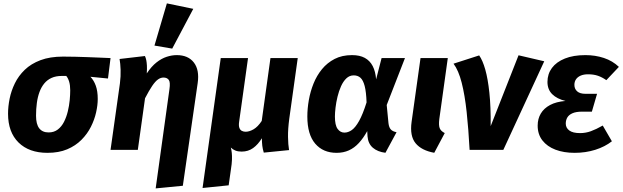

<svg xmlns="http://www.w3.org/2000/svg" viewBox="-20 -868 3607 1112"><path d="M345.4 -540.2Q381.3 -540.2 415.7 -539.3Q450.1 -538.5 484.4 -537.2Q518.7 -535.9 552.4 -534.5Q586.1 -533.2 620.2 -531.6L605.4 -413.3L503.7 -423.3Q523.5 -402.9 534.8 -371.5Q546.1 -340.1 546.1 -294.9Q546.1 -259.3 536.6 -217.1Q527.2 -174.9 506.5 -133.7Q485.9 -92.5 451.8 -58.2Q417.7 -23.8 369.1 -3.3Q320.6 17.2 254.7 17.2Q148.2 17.2 87.4 -42.6Q26.6 -102.5 26.6 -209.3Q26.6 -251.2 35.8 -296.7Q44.9 -342.2 66.1 -385.5Q87.2 -428.8 123.5 -463.8Q159.7 -498.8 214.6 -519.5Q269.5 -540.2 345.4 -540.2ZM363.7 -428.2H338.2Q303.9 -428.2 278.8 -416.9Q253.7 -405.6 236.4 -384.6Q219.1 -363.6 208.6 -334.8Q198 -306 193.4 -271.4Q188.7 -236.9 188.7 -197.6Q188.7 -148.6 207.2 -124.8Q225.8 -101 261.6 -101Q292.8 -101 314.8 -117.9Q336.8 -134.7 350.8 -162.4Q364.8 -190.1 372.7 -222.9Q380.6 -255.6 383.7 -287.6Q386.7 -319.7 386.7 -344.8Q386.7 -374.3 380.5 -395Q374.3 -415.7 363.7 -428.2Z M1003.6 -548.8Q1069.8 -548.8 1102.8 -505.9Q1135.9 -463 1124.9 -386.7L1038.9 207.9L881.6 223.2L961.3 -351.1Q967.4 -392.5 957.2 -405.7Q947 -418.9 926.9 -418.9Q910.6 -418.9 894.9 -407.8Q879.2 -396.7 861.4 -370.4Q843.5 -344.1 820 -298.8L778.2 0H620.2L674.5 -384.7Q679.9 -427.1 678.5 -463.8Q677.2 -500.6 672.5 -526.4L819.5 -543.5Q824.8 -531.6 827.3 -518.9Q829.8 -506.2 830.8 -488.1Q831.8 -470 830.1 -442.8Q857.1 -483.5 886.3 -506.4Q915.4 -529.3 945.3 -539Q975.1 -548.8 1003.6 -548.8ZM874.6 -604 946.5 -848.4 1099.4 -816.8 977.4 -586.5Z M1704.4 -531.6 1655.4 -180.9Q1647.4 -120.6 1648.1 -75.3Q1648.8 -30 1654.1 1.3L1507.7 15.9Q1501.3 -5.6 1499.1 -23.7Q1497 -41.8 1496.7 -67.4Q1474.3 -30.8 1445.8 -10.4Q1417.4 10 1379.3 10Q1358.3 10 1343 3.8Q1327.7 -2.4 1316.9 -13.5Q1320.6 0.7 1322.4 17.2Q1324.2 33.7 1323.5 56.9Q1322.8 80 1317.1 115.3L1304.4 205.3L1153.2 220.8L1258.5 -531.6H1416.5L1364.8 -161.5Q1361.8 -139.8 1366.4 -127.5Q1370.9 -115.1 1380.6 -110.1Q1390.3 -105 1402.8 -105Q1424.1 -105 1448.8 -119.3Q1473.5 -133.7 1495.8 -167.6L1546.4 -531.6Z M2018.8 -548.8Q2063.2 -548.8 2092.7 -532.8Q2122.3 -516.8 2138.5 -485.5Q2154.7 -454.3 2158.3 -408.3L2190 -531.6H2325.4L2219.7 -259.8L2229.9 -154.6Q2232.9 -129.4 2243.8 -117.9Q2254.7 -106.4 2276.7 -102.3L2212.3 16.9Q2167.3 11.3 2139.7 -12.1Q2112.1 -35.5 2108.5 -78.5L2106.9 -108.7Q2084.6 -68.3 2058.5 -39.9Q2032.3 -11.4 2000.5 2.9Q1968.6 17.2 1929.5 17.2Q1851.2 17.2 1805.6 -36Q1760 -89.3 1760 -193.2Q1760 -238.8 1768.6 -288.3Q1777.3 -337.8 1795.9 -384.1Q1814.5 -430.4 1844.8 -467.4Q1875.1 -504.4 1918 -526.6Q1960.9 -548.8 2018.8 -548.8ZM2028.4 -431.5Q2004.2 -431.5 1986 -414.1Q1967.8 -396.7 1955.2 -368.6Q1942.6 -340.5 1934.7 -307.8Q1926.8 -275.2 1923.3 -244.8Q1919.7 -214.5 1919.7 -193.3Q1919.7 -142.7 1935.4 -121.4Q1951 -100 1974.7 -100Q1996.4 -100 2017.4 -114.7Q2038.4 -129.4 2059.8 -167.6Q2081.2 -205.8 2103 -274.9Q2101 -335.6 2092.1 -369.7Q2083.2 -403.7 2067.7 -417.6Q2052.2 -431.5 2028.4 -431.5Z M2415.5 -531.6H2573.5L2524.4 -179Q2520 -143.2 2526.4 -126.1Q2532.8 -108.9 2555.8 -97.3L2495.1 16.9Q2421.4 3.5 2387 -38.3Q2352.5 -80.2 2363.8 -162Z M2606.7 -499.2 2755.2 -547.1Q2775.2 -519 2790.5 -465.5Q2805.7 -412 2814.3 -331.1Q2822.9 -250.2 2821.8 -137.5L2983.2 -547.8L3132.1 -513.1L2895.1 0H2699.8Q2693.3 -121 2682.7 -219.4Q2672.1 -317.7 2653.9 -389.1Q2635.7 -460.5 2606.7 -499.2Z M3308.1 17.2Q3245.2 17.2 3197 -1.1Q3148.8 -19.5 3121.4 -54.8Q3094 -90.1 3094 -140.3Q3094 -179.8 3112.1 -210.3Q3130.1 -240.8 3165.7 -259.8Q3201.3 -278.9 3255.1 -283.3Q3205.6 -295.3 3178.1 -322.6Q3150.7 -349.9 3150.7 -393.5Q3150.7 -439.3 3176.5 -474.3Q3202.4 -509.3 3251.6 -529Q3300.8 -548.8 3370.5 -548.8Q3427.4 -548.8 3477.5 -532.3Q3527.6 -515.8 3564.4 -480.7L3491.7 -403.7Q3467.7 -420.7 3443 -429.2Q3418.3 -437.7 3385.5 -437.7Q3360.8 -437.7 3343 -430Q3325.2 -422.2 3316 -408.6Q3306.7 -395 3306.7 -376.5Q3306.7 -353.2 3322.8 -338.9Q3338.8 -324.7 3370.8 -324.7H3438L3407.9 -221.4H3351.6Q3316.5 -221.4 3295.5 -212.1Q3274.5 -202.8 3265.6 -187.3Q3256.7 -171.8 3256.7 -152.3Q3256.7 -127.7 3277 -112.4Q3297.3 -97.1 3339.5 -97.1Q3371.7 -97.1 3402 -108Q3432.2 -118.9 3470.9 -140.9L3523.9 -49.7Q3483.6 -18.1 3427.6 -0.4Q3371.6 17.2 3308.1 17.2Z"/></svg>

Font: Fira Sans Variable
Style: Italic
Weight: 397
Italic angle: -8°
Designer: Carrois Corporate & Edenspiekermann AG
Foundry: Carrois Corporate GbR & Edenspiekermann AG
Version: Version 4.202